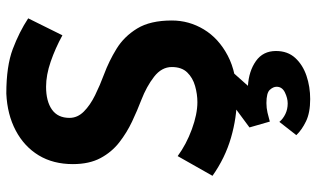

<svg xmlns="http://www.w3.org/2000/svg" viewBox="-222 -558 1026 623"><g transform="rotate(-90 291.5 -247.0)"><path d="M488 -558Q446 -581 402.5 -596Q359 -611 321 -611Q274 -611 247 -592Q220 -573 220 -535Q220 -509 240.5 -488.5Q261 -468 293.5 -452Q326 -436 361 -423Q404 -407 444 -382.5Q484 -358 510 -315.5Q536 -273 536 -203Q536 -147 507 -99Q478 -51 422 -21.5Q366 8 284 8Q221 8 155.5 -11Q90 -30 32 -71L96 -184Q134 -156 183 -138Q232 -120 271 -120Q297 -120 323.5 -127.5Q350 -135 367.5 -153Q385 -171 385 -203Q385 -236 353.5 -260.5Q322 -285 278 -302Q244 -315 208 -332Q172 -349 140.5 -373.5Q109 -398 89.5 -434.5Q70 -471 70 -524Q70 -588 98.5 -635Q127 -682 179 -709.5Q231 -737 299 -740Q388 -740 443.5 -719Q499 -698 543 -669ZM207 146Q217 158 232.5 165.5Q248 173 267 173Q284 173 302.5 164Q321 155 321 137Q321 126 311 115Q301 104 268 104Q252 104 237 107.5Q222 111 208 115L189 49L258 -2H365L324 44Q372 47 404.5 70Q437 93 437 135Q437 173 414.5 197.5Q392 222 356.5 234Q321 246 281 246Q237 246 209 232.5Q181 219 164 201Z"/></g></svg>

Font: Reem Kufi
Style: Bold
Weight: 700
Designer: Khaled Hosny
Version: Version 1.001